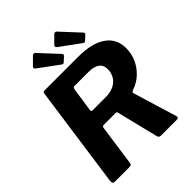

<svg xmlns="http://www.w3.org/2000/svg" viewBox="-262 -1104 1247 1247"><g transform="rotate(-45 361.0 -480.5)"><path d="M637 -23Q645 0 623 0H476Q468 0 462.5 -5Q457 -10 455 -21L386 -302Q385 -308 382 -310Q379 -312 370 -312H264Q252 -312 250 -300L210 -19Q209 -6 202.5 -3Q196 0 182 0H55Q42 0 38.5 -7.5Q35 -15 36 -25L135 -727Q137 -737 139.5 -739.5Q142 -742 150 -742H462Q586 -742 653 -695Q720 -648 720 -562Q720 -511 700 -466.5Q680 -422 644.5 -388.5Q609 -355 560 -338Q550 -334 547.5 -330.5Q545 -327 546 -322L637 -23ZM401 -430Q443 -430 474 -445Q505 -460 522 -487Q539 -514 539 -551Q539 -588 512.5 -606.5Q486 -625 441 -625H308Q296 -625 293 -608L269 -443Q268 -435 271 -432.5Q274 -430 279 -430H401ZM259 -957Q265 -962 271.5 -961Q278 -960 281 -956L397 -831Q401 -828 402.5 -822.5Q404 -817 398 -811L367 -782Q361 -777 355.5 -779Q350 -781 342 -787L217 -879Q194 -893 208 -906ZM455 -957Q461 -962 467.5 -961Q474 -960 477 -956L593 -831Q597 -828 598.5 -822Q600 -816 594 -811L563 -782Q558 -777 552.5 -779Q547 -781 539 -787L413 -879Q391 -893 405 -907Z"/></g></svg>

Font: Libre Franklin
Style: Bold Italic
Weight: 700
Italic angle: -8°
Designer: Pablo Impallari, Rodrigo Fuenzalida, Nhung Nguyen
Foundry: Impallari Type
Version: Version 3.000